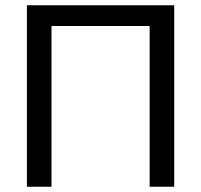

<svg xmlns="http://www.w3.org/2000/svg" viewBox="-20 -708 762 728"><path d="M175.3 -609.4V0H82V-688H640.6V0H547.4V-609.4Z"/></svg>

Font: Arimo Nerd Font
Style: Regular
Weight: 400
Designer: Steve Matteson
Foundry: Monotype Imaging Inc.
Version: Version 1.33;Nerd Fonts 3.2.1